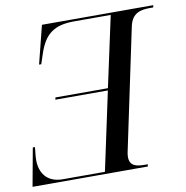

<svg xmlns="http://www.w3.org/2000/svg" viewBox="-83 -791 840 868"><g transform="rotate(-10 337.0 -357.0)"><path d="M-3 0H526L528 -10H515C476 -10 445 -16 445 -58C445 -65 446 -73 448 -82L565 -637C578 -697 618 -704 662 -704H675L677 -714H166L122 -539H132L148 -587C176 -670 219 -704 312 -704H480L410 -380H169L167 -370H408L331 -10H138C64 -10 34 -58 34 -117C34 -132 38 -166 39 -175H29Z"/></g></svg>

Font: Noto Serif Display
Style: Italic
Weight: 400
Italic angle: -12°
Designer: Monotype Design Team
Foundry: Monotype Imaging Inc.
Version: Version 2.009